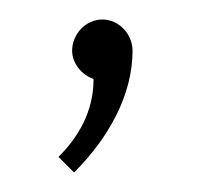

<svg xmlns="http://www.w3.org/2000/svg" viewBox="-20 -74 218 197"><path d="M54 -22C54 -9 64 3 76 7C76 41 60 67 40 87L56 103C91 68 116 24 116 -22C116 -39 102 -54 85 -54C68 -54 54 -39 54 -22Z"/></svg>

Font: Rawengulk
Style: Regular
Weight: 400
Version: Version 0.9